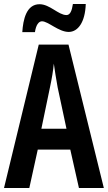

<svg xmlns="http://www.w3.org/2000/svg" viewBox="-20 -936 537 956"><path d="M91 -776H154C159 -812 173 -830 189 -830C220 -830 272 -777 322 -777C368 -777 404 -825 407 -916H343C338 -882 329 -861 311 -861C271 -861 228 -915 177 -915C111 -915 95 -838 91 -776ZM373 0H497L321 -714H173L0 0H126L168 -191H330ZM267 -501 311 -295H186L229 -502C238 -544 245 -586 248 -619C253 -585 259 -544 267 -501Z"/></svg>

Font: Noto Sans Myanmar ExtraCondensed SemiBold
Style: Regular
Weight: 600
Width: 2
Designer: Monotype Design Team
Foundry: Monotype Imaging Inc.
Version: Version 2.107